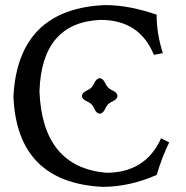

<svg xmlns="http://www.w3.org/2000/svg" viewBox="-20 -723 729 753"><path d="M381.8 9.8Q46.4 -7.3 32.7 -344.7Q50.8 -689 392.6 -703.1Q485.4 -703.1 594.2 -665.5Q594.2 -590.8 618.7 -514.6L583.5 -507.8Q527.8 -645 374 -645Q143.1 -634.8 134.8 -364.3Q146.5 -67.9 396.5 -45.4Q550.8 -45.4 611.8 -180.7L643.6 -164.6Q614.7 -105.5 594.7 -37.1Q488.8 9.8 381.8 9.8ZM371.1 -276.9Q357.4 -278.3 349.4 -297.6Q341.3 -316.9 322 -325Q302.7 -333 301.3 -346.7Q302.7 -360.4 322 -368.7Q341.3 -377 349.4 -396Q357.4 -415 371.1 -416.5Q384.8 -415 393.1 -396Q401.4 -377 420.4 -368.7Q439.5 -360.4 440.9 -346.7Q439.5 -333 420.4 -325Q401.4 -316.9 393.1 -297.6Q384.8 -278.3 371.1 -276.9Z"/></svg>

Font: Almanac
Style: Regular
Weight: 400
Designer: Eden's Almanac
Version: Version 3.501;March 28, 2021;FontCreator 13.0.0.2683 64-bit